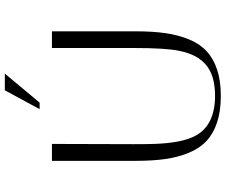

<svg xmlns="http://www.w3.org/2000/svg" viewBox="-88 -826 913 776"><g transform="rotate(-90 368.0 -437.5)"><path d="M315.4 -733.4 391.6 -874H459L341.8 -733.4ZM174.8 -683.6 173.8 -353.5Q173.8 -300.8 174.8 -271Q178.7 -153.3 210 -99.6Q253.4 -24.4 369.1 -24.4Q430.7 -24.4 470.2 -44.9Q533.2 -77.1 551.3 -170.4Q562.5 -225.6 562.5 -353.5V-683.6H629.9V-345.7Q629.9 -276.9 622.6 -225.1Q615.2 -173.3 597.4 -129.9Q579.6 -86.4 550 -58.8Q520.5 -31.2 475.3 -16.1Q430.2 -1 369.1 -1Q307.6 -1 262 -16.1Q216.3 -31.2 186.8 -58.8Q157.2 -86.4 139.2 -129.9Q121.1 -173.3 113.8 -225.1Q106.4 -276.9 106.4 -345.7V-683.6Z"/></g></svg>

Font: Buda Light
Style: Regular
Weight: 300
Version: Version 1.003